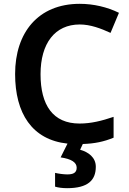

<svg xmlns="http://www.w3.org/2000/svg" viewBox="-20 -744 675 1004"><path d="M481 128C481 79 442 51 399 39L413 9C475 7 523 -3 574 -24V-133C512 -112 456 -98 396 -98C257 -98 192 -194 192 -356C192 -517 267 -616 397 -616C453 -616 508 -595 558 -572L602 -677C541 -707 469 -724 397 -724C179 -724 59 -573 59 -357C59 -152 147 -13 333 7L297 79C353 87 381 105 381 133C381 160 362 168 332 168C312 168 285 164 268 160V232C284 237 306 240 331 240C439 240 481 199 481 128Z"/></svg>

Font: Noto Sans Ol Chiki SemiBold
Style: Regular
Weight: 600
Designer: Monotype Design Team, Lewis McGuffie
Foundry: Monotype Imaging Inc.
Version: Version 2.003